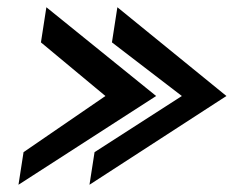

<svg xmlns="http://www.w3.org/2000/svg" viewBox="-20 -547 645 530"><path d="M31 -37 411 -282 108 -527 93 -430 271 -282 45 -127ZM227 -37 605 -282 304 -527 289 -430 482 -282 241 -127Z"/></svg>

Font: Charger Sport
Style: BdExtObl
Weight: 700
Designer: Jasper
Foundry: Cannot Into Space Fonts
Version: Version 1.1